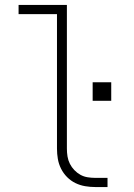

<svg xmlns="http://www.w3.org/2000/svg" viewBox="-20 -755 540 775"><path d="M365 0Q344 0 323.5 -3.5Q303 -7 284.5 -16Q266 -25 251 -40Q236 -55 226.5 -74Q217 -93 213.5 -113.5Q210 -134 210 -155V-698H55V-735H250V-155Q250 -139 252.5 -123.5Q255 -108 262 -94Q269 -80 280 -68.5Q291 -57 304.5 -49.5Q318 -42 333.5 -39.5Q349 -37 365 -37H414V0ZM354 -348V-423H429V-348Z"/></svg>

Font: Iosevka SS04 Extralight
Style: Regular
Weight: 200
Monospace: yes
Designer: Belleve Invis
Foundry: Belleve Invis
Version: Version 19.0.0; ttfautohint (v1.8.4)